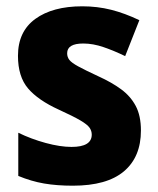

<svg xmlns="http://www.w3.org/2000/svg" viewBox="-20 -579 500 609"><path d="M427 -165Q427 -81 373 -35.5Q319 10 211 10Q160 10 119.5 3Q79 -4 38 -21V-158Q79 -138 125 -125.5Q171 -113 207 -113Q271 -113 271 -152Q271 -164 264 -174Q257 -184 235 -197Q213 -210 167 -231Q101 -261 69 -298.5Q37 -336 37 -402Q37 -479 92 -519Q147 -559 241 -559Q289 -559 332.5 -548Q376 -537 422 -515L377 -401Q342 -418 308.5 -429.5Q275 -441 244 -441Q193 -441 193 -410Q193 -398 200 -389Q207 -380 228 -368.5Q249 -357 292 -337Q334 -318 364 -296Q394 -274 410.5 -243Q427 -212 427 -165Z"/></svg>

Font: Noto Sans Telugu SemiCondensed ExtraBold
Style: Regular
Weight: 800
Width: 4
Designer: Jelle Bosma - Monotype Design Team
Foundry: Monotype Imaging Inc.
Version: Version 2.005; ttfautohint (v1.8.4.7-5d5b)